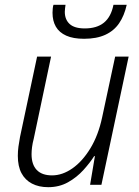

<svg xmlns="http://www.w3.org/2000/svg" viewBox="-20 -767 579 797"><path d="M329 -606Q284 -606 255 -619Q226 -632 212 -656Q198 -680 198 -714Q198 -722 199 -732Q200 -742 202 -747H252Q251 -739 250 -732Q249 -725 249 -718Q249 -686 269 -667.5Q289 -649 332 -649Q382 -649 411.5 -673Q441 -697 451 -747H506Q496 -702 474.5 -670.5Q453 -639 417 -622.5Q381 -606 329 -606ZM180 10Q141 10 112.5 -5Q84 -20 69 -48.5Q54 -77 54 -120Q54 -139 56.5 -158Q59 -177 63 -198L134 -532H192L120 -191Q115 -172 113 -156Q111 -140 111 -127Q111 -84 132.5 -61.5Q154 -39 196 -39Q239 -39 280.5 -68Q322 -97 355 -151Q388 -205 404 -280L458 -532H514L401 0H354L374 -119H371Q354 -92 326.5 -61.5Q299 -31 262.5 -10.5Q226 10 180 10Z"/></svg>

Font: Noto Sans Display Light
Style: Italic
Weight: 300
Italic angle: -12°
Designer: Monotype Design Team
Foundry: Monotype Imaging Inc.
Version: Version 2.003